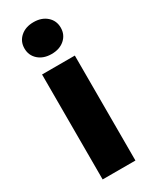

<svg xmlns="http://www.w3.org/2000/svg" viewBox="-195 -791 665 837"><g transform="rotate(-30 137.5 -372.5)"><path d="M45.4 -664.6Q45.4 -699.7 70.8 -722.2Q96.2 -744.6 136.7 -744.6Q177.2 -744.6 202.6 -722.2Q228 -699.7 228 -664.6Q228 -629.4 202.6 -606.9Q177.2 -584.5 136.7 -584.5Q96.2 -584.5 70.8 -606.9Q45.4 -629.4 45.4 -664.6ZM220.2 -528.3V0H55.2V-528.3Z"/></g></svg>

Font: Vazirmatn RD UI FD Black
Style: Regular
Weight: 900
Designer: Saber Rastikerdar
Foundry: Saber Rastikerdar
Version: Version 33.003